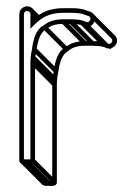

<svg xmlns="http://www.w3.org/2000/svg" viewBox="-20 -518 440 622"><path d="M68 -497.5C54.1 -497.5 42.5 -486.3 42.5 -472V2C42.5 13.8 57 13.5 68 13.5C76 13.5 93.5 15.4 93.5 2L93.5 -315C93.5 -321.7 93.8 -327 94.5 -331.5V-332C94.5 -340.2 97.1 -347.8 98.4 -356.9C102.7 -386.8 110.6 -413.6 129.2 -422.7C143 -434.7 158.1 -440.5 185 -440.5H209C221.9 -440.5 233.7 -439.6 243.6 -436.9L253.1 -433.1C285.4 -419.3 301.1 -471.6 271.3 -480.1L260.7 -484C245 -490.5 228.1 -491.5 209 -491.5H185C143.9 -491.5 117.1 -479.6 93.5 -460.1V-472C93.5 -486.1 82 -497.5 68 -497.5ZM78.5 -472V-424.9L91.3 -437.7C114.3 -460.7 139.5 -476.5 185 -476.5H209C227.8 -476.5 242.5 -475.1 255.3 -470L266.7 -465.9C279.6 -461.8 270.4 -442 258.9 -446.9L248.4 -451.1C237.1 -454.5 222.9 -455.5 209 -455.5H185C156.4 -455.5 136.3 -448.2 120.8 -435.3C94.6 -421.5 87.6 -387.5 83.6 -359C82.6 -352.2 80.1 -342.5 79.5 -332.5C79.1 -326.7 78.5 -321.8 78.5 -315L78.5 -2.1C76 -1.7 72.6 -1.5 68 -1.5C63.4 -1.5 59.6 -1.8 57.5 -2.1V-472C57.5 -477.9 62.3 -482.5 68 -482.5C73.7 -482.5 78.5 -477.8 78.5 -472ZM62.7 11.3 133.4 82 144 71.4 73.3 0.7ZM80.7 7.3 151.4 78 162 67.4 91.3 -3.3ZM80.7 -309.7 151.4 -239 162 -249.6 91.3 -320.3ZM81.7 -326.7 152.4 -256 163 -266.6 92.3 -337.3ZM85.7 -352.7 156.4 -282 167 -292.6 96.3 -363.3ZM119.7 -423.7 190.4 -353 201 -363.6 130.3 -434.3ZM179.7 -442.7 250.4 -372 261 -382.6 190.3 -453.3ZM203.7 -442.7 274.4 -372 285 -382.6 214.3 -453.3ZM80.7 -466.7 96 -451.4 106.6 -462 91.3 -477.3ZM75.4 -479.4 100.2 -454.6 110.8 -465.2 86 -490ZM270.4 -463.9 341.1 -393.2C348.2 -386.1 339.3 -373.3 330.9 -375.7L261.3 -445.3L250.7 -434.7L322.4 -363C346.3 -352.6 372.9 -382.6 351.7 -403.8L281 -474.5ZM165.2 -260.8V-261.3C165.2 -269.5 167.8 -277 169.1 -286.2C173.4 -316.4 181.4 -342.4 199.9 -352C213.9 -363.9 228.6 -369.8 255.7 -369.8H279.7C292.7 -369.8 305.6 -368.7 314.7 -366.1L342.5 -358.1L251.3 -449.3L240.7 -438.7L295.1 -384.3C288.2 -384.7 285.1 -384.8 279.7 -384.8H255.7C227.1 -384.8 207 -377.5 191.5 -364.6C165.4 -350.8 158.3 -316.8 154.3 -288.3C153.3 -281.5 150.8 -271.8 150.2 -261.8C149.8 -256 149.2 -251 149.2 -244.3L149.2 68.6C146.8 69 143.3 69.2 138.7 69.2C132 69.2 127.3 68.5 126.1 68.2L55.9 -2L45.3 8.6L116 79.3C121.4 84.7 129.1 84.2 138.7 84.2C146.8 84.2 164.2 86.1 164.2 72.7L164.2 -244.3C164.2 -251 164.5 -256.3 165.2 -260.8Z"/></svg>

Font: CiSf OpenHand
Style: Gls
Weight: 400
Foundry: Cannot Into Space Fonts
Version: Version 0.7892